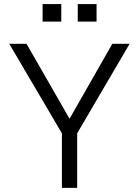

<svg xmlns="http://www.w3.org/2000/svg" viewBox="-20 -913 675 933"><path d="M280.8 -265.1 24.9 -700.2H108.9L317.9 -335.9L525.9 -700.2H609.9L355 -265.1V0H280.8ZM277.8 -808.1H187V-893.1H277.8ZM449.2 -808.1H357.9V-893.1H449.2Z"/></svg>

Font: LT Superior
Style: Regular
Weight: 400
Designer: Daniel Lyons
Foundry: LyonsType
Version: Version 1.000